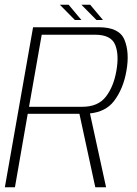

<svg xmlns="http://www.w3.org/2000/svg" viewBox="-30 -790 576 810"><path d="M-9.5 0H33L87 -310H305L372 0H417.5L349.5 -311.5Q415.5 -318.5 450 -362.5Q490.5 -415 503.5 -492Q517 -568.5 495.2 -621.8Q473.5 -675 387.5 -675H109.5ZM92.5 -339.5 146 -643.5H371Q438.5 -643.5 455.8 -601.2Q473 -559 461 -491.5Q449.5 -424.5 416.5 -382Q383.5 -339.5 317.5 -339.5ZM377 -705.5H404.5L350.5 -770H313.5ZM286 -705.5H313.5L259.5 -770H222.5Z"/></svg>

Font: Anybody Thin ExtraLight
Style: Italic
Weight: 250
Italic angle: -10°
Version: Version 1.113;gftools[0.9.25]